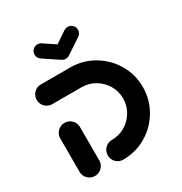

<svg xmlns="http://www.w3.org/2000/svg" viewBox="-164 -816 885 936"><g transform="rotate(-30 278.5 -348.0)"><path d="M101.9 -298.5Q117 -298.5 129.8 -291.1Q142.6 -283.7 150 -270.9Q157.4 -258.1 157.4 -243V-55.6Q157.4 -40.4 150 -27.6Q142.6 -14.8 129.8 -7.4Q117 0 101.9 0Q86.7 0 73.9 -7.4Q61.1 -14.8 53.7 -27.6Q46.3 -40.4 46.3 -55.6V-243Q46.3 -258.1 53.7 -270.9Q61.1 -283.7 73.9 -291.1Q86.7 -298.5 101.9 -298.5ZM205.6 -55.6Q205.6 -70.7 213 -83.5Q220.4 -96.3 233.1 -103.7Q245.9 -111.1 261.1 -111.1Q301.1 -111.1 335.2 -131.1Q369.3 -151.1 389.3 -185.2Q409.3 -219.3 409.3 -259.6Q409.3 -299.6 389.3 -333.5Q369.3 -367.4 335.2 -387.4Q301.1 -407.4 261.1 -407.4H96.3Q81.1 -407.4 68.3 -414.8Q55.6 -422.2 48.1 -435Q40.7 -447.8 40.7 -463Q40.7 -478.1 48.1 -490.9Q55.6 -503.7 68.3 -511.1Q81.1 -518.5 96.3 -518.5H261.1Q331.5 -518.5 390.9 -483.7Q450.4 -448.9 485.4 -389.4Q520.4 -330 520.4 -259.6Q520.4 -188.9 485.4 -129.3Q450.4 -69.6 390.9 -34.8Q331.5 0 261.1 0Q245.9 0 233.1 -7.4Q220.4 -14.8 213 -27.6Q205.6 -40.4 205.6 -55.6ZM141.9 -659.3Q141.9 -674.4 152.8 -685.4Q163.7 -696.3 178.9 -696.3Q190.4 -696.3 199.6 -690L285.2 -633Q292.6 -627.8 296.9 -619.8Q301.1 -611.9 301.1 -602.6Q301.1 -587.4 290.2 -576.5Q279.3 -565.6 264.1 -565.6Q252.6 -565.6 243.3 -571.9L157.8 -628.9Q150.4 -634.1 146.1 -642Q141.9 -650 141.9 -659.3ZM349.3 -696.3Q364.4 -696.3 375.4 -685.4Q386.3 -674.4 386.3 -659.3Q386.3 -650 382 -642Q377.8 -634.1 370.4 -628.9L284.1 -571.5L243.3 -633L328.1 -690Q337.8 -696.3 349.3 -696.3Z"/></g></svg>

Font: 26F Galaxy Sans Black
Style: Regular
Weight: 900
Designer: C₂₉H₂₅N₃O₅
Version: Version 1.100